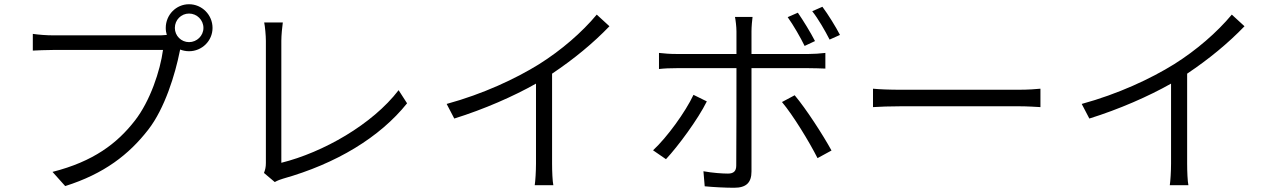

<svg xmlns="http://www.w3.org/2000/svg" viewBox="-20 -847 6040 907"><path d="M806 -715C806 -753 836 -783 873 -783C910 -783 941 -753 941 -715C941 -678 910 -648 873 -648C836 -648 806 -678 806 -715ZM763 -715C763 -703 765 -692 768 -682L740 -680C696 -680 285 -680 232 -680C199 -680 162 -683 135 -687V-608C160 -609 192 -611 231 -611C285 -611 693 -611 750 -611C737 -513 689 -369 617 -277C533 -169 421 -84 228 -35L288 32C472 -26 589 -117 680 -234C759 -335 808 -498 829 -604L831 -613C844 -608 858 -605 873 -605C934 -605 984 -654 984 -715C984 -777 934 -827 873 -827C812 -827 763 -777 763 -715Z M1227 -30 1278 13C1292 5 1307 0 1317 -3C1569 -74 1774 -198 1903 -359L1863 -421C1739 -259 1506 -127 1309 -78C1309 -125 1309 -562 1309 -654C1309 -681 1313 -719 1316 -741H1228C1232 -723 1236 -678 1236 -654C1236 -562 1236 -136 1236 -77C1236 -58 1233 -45 1227 -30Z M2090 -356 2126 -287C2267 -331 2406 -392 2512 -452V-74C2512 -38 2509 10 2506 28H2594C2590 10 2588 -38 2588 -74V-499C2691 -568 2782 -643 2859 -723L2799 -778C2729 -694 2632 -610 2527 -544C2416 -475 2262 -403 2090 -356Z M3749 -787 3701 -766C3728 -728 3761 -671 3781 -630L3830 -653C3809 -694 3774 -751 3749 -787ZM3865 -815 3817 -794C3846 -757 3877 -703 3899 -660L3948 -682C3929 -719 3892 -779 3865 -815ZM3319 -368 3256 -399C3218 -318 3131 -198 3065 -137L3126 -95C3183 -156 3277 -283 3319 -368ZM3734 -397 3674 -365C3727 -302 3803 -177 3842 -100L3908 -136C3868 -209 3788 -333 3734 -397ZM3093 -597V-521C3119 -524 3146 -525 3176 -525H3459V-516C3459 -469 3459 -123 3458 -65C3458 -39 3446 -27 3419 -27C3393 -27 3347 -30 3303 -38L3309 33C3348 37 3407 40 3448 40C3506 40 3530 15 3530 -37C3530 -106 3530 -435 3530 -516V-525H3801C3825 -525 3853 -524 3879 -523V-597C3854 -594 3823 -592 3800 -592H3530V-699C3530 -720 3533 -753 3535 -767H3452C3455 -753 3459 -720 3459 -699V-592H3176C3144 -592 3121 -594 3093 -597Z M4104 -428V-341C4134 -343 4184 -345 4239 -345C4306 -345 4718 -345 4790 -345C4835 -345 4875 -342 4895 -341V-428C4874 -426 4840 -423 4789 -423C4718 -423 4305 -423 4239 -423C4182 -423 4133 -425 4104 -428Z M5090 -356 5126 -287C5267 -331 5406 -392 5512 -452V-74C5512 -38 5509 10 5506 28H5594C5590 10 5588 -38 5588 -74V-499C5691 -568 5782 -643 5859 -723L5799 -778C5729 -694 5632 -610 5527 -544C5416 -475 5262 -403 5090 -356Z"/></svg>

Font: ChiuKong Gothic MN Normal
Style: Regular
Weight: 350
Designer: Ryoko NISHIZUKA 西塚涼子 (kana, bopomofo & ideographs); Paul D. Hunt (Latin, Greek & Cyrillic); Sandoll Communications 산돌커뮤니
Foundry: Adobe
Version: Version 1.300